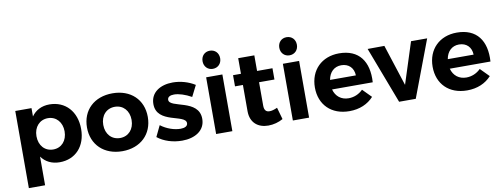

<svg xmlns="http://www.w3.org/2000/svg" viewBox="-73 -1189 4706 1794"><g transform="rotate(-10 2280.0 -291.5)"><path d="M403 -543C330 -543 271 -513 233 -459V-538H79V194H233V-78C272 -24 331 6 406 6C557 6 656 -103 656 -266C656 -432 554 -543 403 -543ZM367 -122C288 -122 233 -182 233 -271C233 -358 288 -419 367 -419C446 -419 500 -357 500 -271C500 -183 446 -122 367 -122Z M1001 -543C828 -543 712 -434 712 -269C712 -105 828 6 1001 6C1173 6 1289 -105 1289 -269C1289 -434 1173 -543 1001 -543ZM1001 -415C1080 -415 1135 -355 1135 -267C1135 -179 1080 -119 1001 -119C921 -119 866 -179 866 -267C866 -355 921 -415 1001 -415Z M1730 -380 1783 -485C1723 -523 1647 -545 1573 -545C1456 -545 1361 -488 1361 -377C1361 -188 1640 -234 1640 -148C1640 -119 1611 -106 1572 -106C1513 -106 1441 -130 1385 -173L1335 -69C1396 -20 1481 6 1568 6C1690 6 1787 -52 1787 -162C1788 -352 1504 -311 1504 -392C1504 -420 1530 -432 1566 -432C1611 -432 1671 -413 1730 -380Z M1966 -777C1918 -777 1883 -742 1883 -691C1883 -641 1918 -605 1966 -605C2015 -605 2050 -641 2050 -691C2050 -742 2015 -777 1966 -777ZM1890 -538V0H2044V-538Z M2493 -143C2465 -130 2441 -123 2421 -123C2388 -122 2369 -140 2369 -185V-407H2515V-514H2369V-662H2216V-514H2141V-408H2216V-159C2216 -48 2289 7 2385 7C2435 7 2485 -7 2525 -30Z M2694 -777C2646 -777 2611 -742 2611 -691C2611 -641 2646 -605 2694 -605C2743 -605 2778 -641 2778 -691C2778 -742 2743 -777 2694 -777ZM2618 -538V0H2772V-538Z M3151 -543C2987 -543 2874 -433 2874 -267C2874 -104 2983 6 3155 6C3252 6 3331 -29 3385 -89L3304 -171C3267 -134 3219 -114 3168 -114C3099 -114 3047 -154 3029 -222H3415C3428 -418 3340 -543 3151 -543ZM3026 -313C3038 -384 3084 -430 3152 -430C3223 -430 3269 -384 3271 -313Z M3422 -537 3626 0H3784L3987 -538H3834L3708 -146L3581 -538Z M4268 -543C4104 -543 3991 -433 3991 -267C3991 -104 4100 6 4272 6C4369 6 4448 -29 4502 -89L4421 -171C4384 -134 4336 -114 4285 -114C4216 -114 4164 -154 4146 -222H4532C4545 -418 4457 -543 4268 -543ZM4143 -313C4155 -384 4201 -430 4269 -430C4340 -430 4386 -384 4388 -313Z"/></g></svg>

Font: Juman SemiBold
Style: Regular
Weight: 600
Designer: Bandar Raffah (Arabic) Julieta Ulanovsky (Latin)
Foundry: Caramella
Version: Version 5.022;PS 005.022;hotconv 1.0.88;makeotf.lib2.5.64775